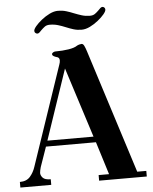

<svg xmlns="http://www.w3.org/2000/svg" viewBox="-59 -941 791 991"><g transform="rotate(-5 336.0 -446.0)"><path d="M148 -799Q148 -808 160.5 -823Q173 -838 193 -854Q213 -870 235.5 -881Q258 -892 279 -892Q301 -892 321 -886Q341 -880 360 -872Q380 -864 399.5 -858Q419 -852 441 -852Q457 -852 467 -859Q477 -866 487 -876Q493 -883 498.5 -887.5Q504 -892 509 -892Q514 -892 518.5 -888Q523 -884 523 -877Q523 -868 510.5 -853Q498 -838 478 -822Q458 -806 435.5 -795Q413 -784 392 -784Q370 -784 350.5 -790Q331 -796 312 -804Q293 -812 273 -818Q253 -824 230 -824Q214 -824 204 -816.5Q194 -809 184 -799Q178 -792 173 -788Q168 -784 163 -784Q158 -784 153 -788Q148 -792 148 -799ZM6 0V-29Q41 -29 59.5 -50.5Q78 -72 87 -100L262 -616Q264 -622 265 -626.5Q266 -631 266 -637Q266 -652 250 -655Q243 -657 236 -661Q229 -665 229 -671Q229 -677 235.5 -680.5Q242 -684 246 -684Q285 -684 316 -689Q347 -694 361 -704Q366 -707 373.5 -709Q381 -711 385 -711Q393 -711 398.5 -700Q404 -689 410 -670L614 -29H661V0H414V-29H468L415 -199H156L120 -96Q118 -89 116 -80Q114 -71 114 -66Q114 -53 125 -41Q136 -29 166 -29V0ZM166 -229H405L289 -592Z"/></g></svg>

Font: Monomakh
Style: Regular
Weight: 400
Version: Version 1.200; ttfautohint (v1.8.4.7-5d5b)